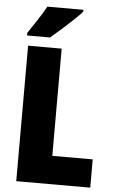

<svg xmlns="http://www.w3.org/2000/svg" viewBox="-61 -1061 596 1008"><g transform="rotate(5 237.0 -556.5)"><path d="M64 -93V-807H241V-242H454V-93ZM337 -1010Q321 -992 292.5 -965Q264 -938 232.5 -910Q201 -882 175 -860H54V-874Q78 -910 103.5 -948.5Q129 -987 147 -1020H337Z"/></g></svg>

Font: Noto Sans Kannada UI Condensed Black
Style: Regular
Weight: 900
Width: 3
Designer: Jelle Bosma - Monotype Design Team
Foundry: Monotype Imaging Inc.
Version: Version 2.005; ttfautohint (v1.8.4.7-5d5b)